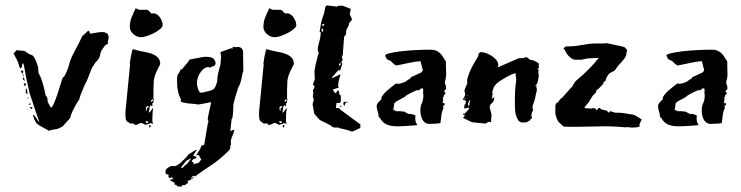

<svg xmlns="http://www.w3.org/2000/svg" viewBox="-20 -451 2729 707"><path d="M107 -9Q105 -19 101 -27L105 -28Q106 -26 111.5 -19Q117 -12 117 -10L125 -1Q122 -9 117.5 -22.5Q113 -36 108 -51Q103 -66 98 -81Q93 -96 89 -108L81 -144Q76 -164 73.5 -181Q71 -198 66 -218L62 -216L61 -205L54 -198L52 -204Q51 -205 51 -207Q47 -221 45 -224.5Q43 -228 40 -235L30 -254L41 -266Q46 -266 53.5 -265Q61 -264 62 -264H69L89 -251Q101 -248 104 -242.5Q107 -237 112 -228L119 -208Q121 -205 121 -193.5Q121 -182 123 -180L129 -168Q133 -160 138.5 -140.5Q144 -121 148 -100L153 -93Q155 -90 155 -83.5Q155 -77 157 -73L167 -55Q172 -55 178.5 -70Q185 -85 191.5 -104Q198 -123 203 -140.5Q208 -158 210 -162Q211 -166 213.5 -167Q216 -168 218 -172Q229 -192 234.5 -213.5Q240 -235 251 -255Q260 -272 267.5 -286.5Q275 -301 283 -318L305 -338Q308 -338 309.5 -332.5Q311 -327 314 -327Q321 -328 333.5 -330.5Q346 -333 357 -333Q365 -333 372.5 -329Q380 -325 380 -313Q380 -308 378.5 -304Q377 -300 377 -295Q377 -292 378 -290L368 -285L357 -270Q351 -262 349 -250Q347 -238 340 -230Q329 -219 326.5 -213.5Q324 -208 319 -202L300 -154Q293 -141 288 -129Q283 -118 278.5 -106Q274 -94 271 -83Q268 -80 262.5 -70.5Q257 -61 251.5 -50.5Q246 -40 242.5 -30.5Q239 -21 239 -18Q239 -17 234.5 -12Q230 -7 225 -1.5Q220 4 215.5 9Q211 14 210 15L191 24L166 28L160 31L156 28Q141 20 133 15.5Q125 11 120.5 8Q116 5 113.5 1.5Q111 -2 108 -9ZM75 -122 76 -127 80 -119 81 -105 75 -108ZM57 -190 62 -192 66 -188 62 -178ZM75 -145 74 -135H70L67 -143ZM94 -57 100 -55 97 -49 89 -56ZM64 -161 67 -167 72 -153 66 -157ZM89 -70H91Q93 -70 93 -69Q93 -65 87 -65Q86 -65 86 -66Q86 -68 89 -70ZM66 -169 63 -175 67 -177ZM85 -92 83 -86 81 -90Z M454 0Q446 -4 444 -10Q442 -16 442 -25V-40L459 -214Q459 -215 458.5 -215.5Q458 -216 458 -218Q458 -217 459 -225Q460 -233 462 -243Q464 -253 466 -261.5Q468 -270 470 -270Q472 -270 477.5 -268Q483 -266 484 -266Q495 -263 509.5 -260.5Q524 -258 537.5 -253.5Q551 -249 560.5 -240Q570 -231 570 -215L559 -193Q554 -183 550.5 -172.5Q547 -162 546 -152Q546 -151 546 -145.5Q546 -140 545.5 -132.5Q545 -125 545 -117Q545 -109 545 -103V-87L547 -85Q547 -84 545.5 -81.5Q544 -79 544 -76L545 -73Q545 -72 543 -71Q541 -70 540 -70L542 -63Q541 -63 541 -62L539 -59Q539 -60 538.5 -60.5Q538 -61 538 -62L535 -63L532 -61Q531 -59 530 -49Q529 -39 527 -37H529Q532 -37 537.5 -45.5Q543 -54 544 -54Q542 -43 541.5 -28.5Q541 -14 541 -3L544 5L533 2L529 5Q527 5 521 7L517 9L502 2H497L482 9L474 8V4H459ZM458 -350Q458 -371 464.5 -387Q471 -403 480 -421L485 -418Q486 -418 488.5 -416.5Q491 -415 494 -415H520Q525 -415 531 -408Q537 -401 539 -401Q540 -401 541.5 -401.5Q543 -402 545 -402Q552 -402 558.5 -397.5Q565 -393 569.5 -386Q574 -379 576.5 -372Q579 -365 579 -359Q579 -352 569.5 -344Q560 -336 547.5 -329.5Q535 -323 521.5 -318.5Q508 -314 500 -314Q484 -314 471.5 -325Q459 -336 458 -350ZM517 -56Q517 -54 517.5 -49Q518 -44 520 -42L522 -54L527 -56V-61Q524 -61 520.5 -59Q517 -57 517 -56ZM518 2 526 1V-4L516 -5ZM532 9Q535 11 535 14Q535 18 532 18Q529 18 529 14Q529 9 532 9ZM536 -81V-78Q536 -76 538 -76L543 -81V-87Z M696 197Q694 196 694 196Q693 196 692.5 196.5Q692 197 691 197L690 198Q689 199 687.5 199.5Q686 200 684 202L683 203H695Q692 206 688.5 206.5Q685 207 682 207L685 210L671 215Q671 217 671.5 217.5Q672 218 672 220Q672 221 670 225L663 227L665 229Q663 231 656.5 230.5Q650 230 650 232Q651 233 651 233L652 234L650 235H652Q652 236 643 236Q632 236 631.5 233Q631 230 622 228Q622 226 622.5 224.5Q623 223 624 221Q620 221 618.5 220.5Q617 220 614 217L606 213Q607 212 608 210.5Q609 209 614 209H616V203Q614 203 613.5 202.5Q613 202 611 202Q608 202 605 206L599 198Q601 197 601 197Q601 195 600.5 194.5Q600 194 600 192L594 190L593 191Q591 191 590 186.5Q589 182 589 183Q589 176 593 171.5Q597 167 601.5 164.5Q606 162 610 161Q614 160 613 160Q615 160 617.5 160.5Q620 161 622 161Q626 161 633 157Q640 153 646.5 147Q653 141 658.5 135.5Q664 130 667 127L673 119L681 113Q688 109 694 105Q700 101 705 101L691 122L704 127L702 132L692 135L685 143L693 148L694 155Q696 152 704 150.5Q712 149 714 146L721 136Q720 134 718 131Q714 125 714 123L711 120L702 121L718 96L721 86L732 82L745 5L748 -5L745 -9Q745 -16 747 -25.5Q749 -35 751 -44.5Q753 -54 755 -62Q757 -70 757 -75Q746 -73 735 -70.5Q724 -68 710 -66Q703 -68 692 -68.5Q681 -69 670.5 -70.5Q660 -72 652.5 -74Q645 -76 645 -81Q645 -82 647 -84Q639 -98 635.5 -114.5Q632 -131 632 -148Q632 -155 632 -161.5Q632 -168 634 -175L643 -189Q643 -193 644 -194L649 -196L647 -193L656 -203Q657 -204 661 -209.5Q665 -215 667 -216L673 -224Q675 -226 675.5 -227.5Q676 -229 677 -230L679 -232Q680 -232 688 -233.5Q696 -235 705.5 -237Q715 -239 724 -240.5Q733 -242 736 -242Q762 -242 768 -233Q774 -224 774 -218Q772 -209 767 -208Q762 -207 754 -202Q750 -204 746 -204Q732 -204 718.5 -185Q705 -166 705 -143Q705 -139 708 -127.5Q711 -116 717 -110H725Q741 -114 750 -116Q759 -118 764.5 -121.5Q770 -125 773 -131.5Q776 -138 780 -152Q780 -172 786.5 -193.5Q793 -215 793 -227Q793 -232 793.5 -236.5Q794 -241 794 -245Q794 -247 793 -250Q792 -253 792 -256Q792 -259 794 -260L830 -273H834L836 -271L837 -279L847 -277L853 -278Q861 -278 863.5 -277Q866 -276 872 -271V-268L875 -265L876 -191Q876 -188 874.5 -185Q873 -182 873 -181L869 -160Q869 -159 865.5 -147.5Q862 -136 857 -128L845 -89Q845 -88 842 -77Q839 -66 839 -61Q839 -43 838 -33Q837 -23 836 -18.5Q835 -14 834 -13.5Q833 -13 833 -13L828 32L843 26Q841 39 835.5 50Q830 61 830 74Q830 76 830.5 77.5Q831 79 831 81Q828 83 828 90.5Q828 98 823 103Q788 138 756 158.5Q724 179 698 199ZM678 134Q673 139 670.5 139Q668 139 666 141L646 166L653 167Q655 163 662 157.5Q669 152 671 150L684 132Z M946 0Q938 -4 936 -10Q934 -16 934 -25V-40L951 -214Q951 -215 950.5 -215.5Q950 -216 950 -218Q950 -217 951 -225Q952 -233 954 -243Q956 -253 958 -261.5Q960 -270 962 -270Q964 -270 969.5 -268Q975 -266 976 -266Q987 -263 1001.5 -260.5Q1016 -258 1029.5 -253.5Q1043 -249 1052.5 -240Q1062 -231 1062 -215L1051 -193Q1046 -183 1042.5 -172.5Q1039 -162 1038 -152Q1038 -151 1038 -145.5Q1038 -140 1037.5 -132.5Q1037 -125 1037 -117Q1037 -109 1037 -103V-87L1039 -85Q1039 -84 1037.5 -81.5Q1036 -79 1036 -76L1037 -73Q1037 -72 1035 -71Q1033 -70 1032 -70L1034 -63Q1033 -63 1033 -62L1031 -59Q1031 -60 1030.5 -60.5Q1030 -61 1030 -62L1027 -63L1024 -61Q1023 -59 1022 -49Q1021 -39 1019 -37H1021Q1024 -37 1029.5 -45.5Q1035 -54 1036 -54Q1034 -43 1033.5 -28.5Q1033 -14 1033 -3L1036 5L1025 2L1021 5Q1019 5 1013 7L1009 9L994 2H989L974 9L966 8V4H951ZM950 -350Q950 -371 956.5 -387Q963 -403 972 -421L977 -418Q978 -418 980.5 -416.5Q983 -415 986 -415H1012Q1017 -415 1023 -408Q1029 -401 1031 -401Q1032 -401 1033.5 -401.5Q1035 -402 1037 -402Q1044 -402 1050.5 -397.5Q1057 -393 1061.5 -386Q1066 -379 1068.5 -372Q1071 -365 1071 -359Q1071 -352 1061.5 -344Q1052 -336 1039.5 -329.5Q1027 -323 1013.5 -318.5Q1000 -314 992 -314Q976 -314 963.5 -325Q951 -336 950 -350ZM1009 -56Q1009 -54 1009.5 -49Q1010 -44 1012 -42L1014 -54L1019 -56V-61Q1016 -61 1012.5 -59Q1009 -57 1009 -56ZM1010 2 1018 1V-4L1008 -5ZM1024 9Q1027 11 1027 14Q1027 18 1024 18Q1021 18 1021 14Q1021 9 1024 9ZM1028 -81V-78Q1028 -76 1030 -76L1035 -81V-87Z M1265 -361Q1263 -353 1259.5 -349Q1256 -345 1254 -333L1255 -329Q1255 -325 1251 -320.5Q1247 -316 1247 -314L1244 -274Q1244 -271 1243.5 -268Q1243 -265 1243 -262V-254Q1243 -249 1239 -242L1241 -232V-233L1242 -231Q1239 -226 1238.5 -225Q1238 -224 1237 -220L1240 -218Q1240 -212 1239 -211L1234 -196Q1234 -194 1231 -191L1226 -193L1201 -164H1203Q1205 -164 1210 -166.5Q1215 -169 1220 -171Q1226 -174 1233 -178Q1233 -170 1230.5 -164.5Q1228 -159 1227 -152L1225 -135L1227 -127L1219 -126L1206 -121L1207 -117L1216 -107L1224 -119L1228 -115L1230 -103L1235 -99V-77L1231 -72H1219L1217 -53H1228Q1230 -52 1231.5 -49.5Q1233 -47 1235 -46L1300 2L1307 7V20L1279 33Q1273 33 1272 32.5Q1271 32 1269.5 31.5Q1268 31 1263 29Q1258 27 1243 24Q1239 22 1239 22Q1238 22 1238 22.5Q1238 23 1237 23Q1235 23 1233 22L1225 18Q1225 19 1221 19Q1211 19 1206.5 17.5Q1202 16 1198 11L1158 -9Q1158 -9 1154.5 -12.5Q1151 -16 1147.5 -20.5Q1144 -25 1140.5 -28.5Q1137 -32 1137 -33L1131 -67Q1131 -70 1133 -74.5Q1135 -79 1135 -83Q1135 -88 1133.5 -90Q1132 -92 1132 -97V-100V-101Q1132 -103 1133 -105Q1134 -107 1134 -110Q1133 -111 1133 -112L1132 -117L1137 -128Q1137 -129 1137.5 -129.5Q1138 -130 1138 -131V-133Q1138 -136 1135 -136.5Q1132 -137 1132 -140L1139 -158V-167Q1139 -172 1138.5 -177Q1138 -182 1138 -189Q1141 -209 1144 -220.5Q1147 -232 1152 -252Q1154 -252 1154 -255Q1154 -258 1152 -259.5Q1150 -261 1150 -270Q1150 -278 1155.5 -297Q1161 -316 1161 -333H1157Q1159 -344 1160.5 -355.5Q1162 -367 1166 -380L1170 -393Q1174 -402 1174 -405L1178 -426L1183 -431Q1188 -430 1201.5 -429Q1215 -428 1220 -426Q1224 -430 1230 -430H1242L1272 -418L1268 -402Q1268 -397 1272 -389.5Q1276 -382 1276 -379L1264 -363ZM1246 -76H1264L1252 -72L1248 -60L1244 -68ZM1166 -346Q1164 -346 1164 -339Q1164 -334 1167 -334Q1170 -334 1170 -340Q1170 -346 1166 -346ZM1228 -214V-212Q1228 -209 1230 -209Q1232 -209 1235 -215Q1234 -216 1234 -218V-221ZM1170 -363Q1166 -362 1166 -359Q1166 -356 1170 -356Q1174 -356 1174 -359Q1174 -363 1170 -363ZM1237 -62V-58H1232L1233 -62Z M1492 -32Q1510 -27 1510 -25L1509 -16Q1509 -5 1513 3Q1515 7 1517 8Q1517 10 1508.5 10.5Q1500 11 1488.5 12Q1477 13 1465.5 13.5Q1454 14 1447 14H1440Q1418 14 1403 7Q1388 0 1379 -17L1375 -19L1373 -32Q1371 -40 1369 -47Q1367 -54 1367 -62Q1368 -68 1372 -72.5Q1376 -77 1379.5 -80.5Q1383 -84 1385 -86Q1387 -88 1384 -88Q1384 -93 1390 -101Q1396 -109 1405 -117Q1414 -125 1423.5 -132.5Q1433 -140 1439 -144L1447 -142Q1449 -142 1457.5 -144.5Q1466 -147 1471 -149L1485 -159Q1492 -160 1492 -166L1531 -184Q1532 -186 1534.5 -188.5Q1537 -191 1537 -192L1529 -224Q1529 -226 1526 -226Q1525 -226 1525 -225.5Q1525 -225 1524 -225H1522Q1517 -225 1504.5 -223Q1492 -221 1479 -218Q1466 -215 1455.5 -213Q1445 -211 1445 -211Q1444 -210 1442 -210Q1436 -210 1429.5 -216Q1423 -222 1418 -227L1408 -231L1403 -235Q1403 -237 1402 -238.5Q1401 -240 1400 -242L1398 -246Q1398 -251 1414.5 -255Q1431 -259 1456 -262Q1481 -265 1509.5 -266.5Q1538 -268 1562 -268H1565Q1579 -268 1588 -263.5Q1597 -259 1603 -252.5Q1609 -246 1613 -238.5Q1617 -231 1622 -225V-208Q1622 -197 1622.5 -190.5Q1623 -184 1623 -178Q1623 -172 1622 -165.5Q1621 -159 1618 -148Q1618 -143 1620 -139.5Q1622 -136 1622 -132V-131L1623 -124L1615 -115L1621 -108L1614 -99Q1614 -97 1612.5 -94Q1611 -91 1611 -89L1612 -88L1610 -72L1618 -70L1617 -64L1611 -61L1613 -57L1612 -50Q1607 -41 1605 -24Q1603 -7 1602 1Q1601 3 1594.5 3.5Q1588 4 1580.5 4.5Q1573 5 1566.5 5Q1560 5 1560 5Q1551 5 1544.5 0Q1538 -5 1534.5 -12.5Q1531 -20 1529.5 -28.5Q1528 -37 1528 -44Q1528 -61 1533.5 -71.5Q1539 -82 1539 -101Q1537 -109 1538.5 -117.5Q1540 -126 1531 -126Q1529 -124 1526.5 -121.5Q1524 -119 1522 -118Q1521 -119 1517 -119Q1515 -119 1508 -116Q1501 -113 1493 -109Q1485 -105 1478.5 -101Q1472 -97 1471 -95Q1460 -88 1449.5 -83Q1439 -78 1432 -71L1430 -56Q1430 -55 1429 -51.5Q1428 -48 1428 -45L1429 -44L1433 -47L1436 -42Q1443 -41 1450 -41.5Q1457 -42 1460 -40Q1461 -40 1461.5 -40.5Q1462 -41 1463 -41Q1468 -41 1475.5 -36Q1483 -31 1489 -31Q1491 -31 1492 -32Z M1690 -118 1701 -145Q1701 -147 1700.5 -148Q1700 -149 1700 -151Q1700 -160 1704 -171.5Q1708 -183 1714 -196Q1720 -209 1727.5 -221.5Q1735 -234 1742 -246Q1741 -247 1741 -248Q1741 -252 1744.5 -255.5Q1748 -259 1751 -259Q1760 -259 1771 -255Q1782 -251 1791.5 -244.5Q1801 -238 1808 -229.5Q1815 -221 1815 -211L1813 -203L1891 -237H1909Q1909 -239 1911.5 -239.5Q1914 -240 1915 -240Q1921 -240 1923.5 -238Q1926 -236 1931 -231L1943 -229Q1947 -227 1955.5 -223Q1964 -219 1964 -216V-199H1960L1959 -196Q1959 -195 1960 -195H1962Q1963 -194 1964 -194V-191L1962 -188Q1962 -180 1964 -179Q1964 -169 1961 -154Q1958 -139 1950 -134H1957Q1955 -132 1955 -129Q1955 -126 1956 -125.5Q1957 -125 1957 -124Q1957 -116 1954.5 -108Q1952 -100 1952 -96L1948 -81Q1946 -73 1943.5 -68Q1941 -63 1941 -52L1943 -47Q1943 -44 1940 -39Q1937 -34 1937 -29Q1937 -19 1939 -17V-15L1934 -13L1931 -7Q1925 -5 1923.5 -3.5Q1922 -2 1921 -1.5Q1920 -1 1917 -0.5Q1914 0 1904 0Q1894 0 1888.5 -8Q1883 -16 1880 -26.5Q1877 -37 1876.5 -48.5Q1876 -60 1876 -66Q1876 -81 1876 -91.5Q1876 -102 1876.5 -111.5Q1877 -121 1878 -131.5Q1879 -142 1881 -157Q1881 -161 1879.5 -170.5Q1878 -180 1878 -182L1867 -178Q1844 -168 1821 -153Q1798 -138 1794 -117L1792 -108L1795 -106Q1793 -101 1792.5 -98.5Q1792 -96 1792 -87L1800 -93V-92Q1800 -78 1791.5 -71.5Q1783 -65 1783 -56L1790 -29L1788 -2H1778Q1776 -1 1772.5 1.5Q1769 4 1766 4L1718 -1L1685 -17L1694 -29Q1692 -27 1691 -27H1690Q1687 -27 1686 -28Q1686 -33 1688 -35L1690 -31L1707 -50Q1707 -54 1704 -56Q1701 -53 1700 -52.5Q1699 -52 1689 -52Q1689 -62 1692.5 -68.5Q1696 -75 1696 -80H1694Q1692 -80 1689 -84Q1687 -84 1685.5 -83Q1684 -82 1683 -82Q1684 -85 1688.5 -92.5Q1693 -100 1693 -103ZM1704 -62Q1709 -62 1708.5 -66.5Q1708 -71 1712 -83Q1709 -83 1706 -76.5Q1703 -70 1703 -65Q1703 -63 1704 -62ZM1693 -91H1690V-90Q1690 -89 1694 -86ZM1696 -66V-72Q1695 -72 1695 -71Q1695 -70 1694.5 -69.5Q1694 -69 1694 -68ZM1701 -96V-102L1699 -98Z M2148 -75Q2143 -68 2138 -63Q2133 -58 2133 -56V-53Q2137 -52 2145 -52Q2153 -52 2158 -51L2163 -53L2174 -51L2176 -45L2180 -47L2181 -51L2187 -54L2195 -48L2216 -43L2218 -42L2216 -39L2220 -37L2225 -38L2226 -42L2246 -36H2261Q2265 -36 2273 -35Q2281 -34 2289 -32.5Q2297 -31 2303.5 -30Q2310 -29 2311 -29L2321 -25L2343 -11L2334 8L2336 12L2333 16Q2326 18 2320.5 18Q2315 18 2307 19Q2303 19 2299 18Q2295 17 2291 17Q2287 17 2285 18Q2264 16 2245.5 15Q2227 14 2209 14Q2181 14 2155 15Q2129 16 2099 16Q2088 16 2077 16Q2066 16 2055 15L2035 -4Q2034 -6 2031 -12.5Q2028 -19 2028 -21L2025 -32V-63L2029 -72H2032L2047 -90H2049L2090 -136V-137Q2090 -143 2097 -145L2095 -147Q2101 -154 2109.5 -161Q2118 -168 2129 -178Q2140 -188 2154 -202.5Q2168 -217 2185 -238L2146 -236Q2142 -236 2137 -234.5Q2132 -233 2121 -231H2099Q2089 -231 2078.5 -240.5Q2068 -250 2064 -259L2061 -264Q2061 -265 2059.5 -267.5Q2058 -270 2055 -270Q2055 -273 2059 -277L2064 -280Q2082 -280 2096.5 -281.5Q2111 -283 2124 -285.5Q2137 -288 2150.5 -289.5Q2164 -291 2180 -291H2197Q2200 -291 2204.5 -291Q2209 -291 2214 -292L2271 -280Q2273 -278 2277 -278Q2281 -278 2289 -267L2286 -250Q2286 -244 2276 -231.5Q2266 -219 2258 -211L2243 -191Q2240 -188 2237 -188L2223 -180L2216 -170Q2211 -162 2210.5 -156.5Q2210 -151 2201 -148L2203 -144L2180 -120L2179 -125L2174 -110L2163 -99Z M2528 -32Q2546 -27 2546 -25L2545 -16Q2545 -5 2549 3Q2551 7 2553 8Q2553 10 2544.5 10.5Q2536 11 2524.5 12Q2513 13 2501.5 13.5Q2490 14 2483 14H2476Q2454 14 2439 7Q2424 0 2415 -17L2411 -19L2409 -32Q2407 -40 2405 -47Q2403 -54 2403 -62Q2404 -68 2408 -72.5Q2412 -77 2415.5 -80.5Q2419 -84 2421 -86Q2423 -88 2420 -88Q2420 -93 2426 -101Q2432 -109 2441 -117Q2450 -125 2459.5 -132.5Q2469 -140 2475 -144L2483 -142Q2485 -142 2493.5 -144.5Q2502 -147 2507 -149L2521 -159Q2528 -160 2528 -166L2567 -184Q2568 -186 2570.5 -188.5Q2573 -191 2573 -192L2565 -224Q2565 -226 2562 -226Q2561 -226 2561 -225.5Q2561 -225 2560 -225H2558Q2553 -225 2540.5 -223Q2528 -221 2515 -218Q2502 -215 2491.5 -213Q2481 -211 2481 -211Q2480 -210 2478 -210Q2472 -210 2465.5 -216Q2459 -222 2454 -227L2444 -231L2439 -235Q2439 -237 2438 -238.5Q2437 -240 2436 -242L2434 -246Q2434 -251 2450.5 -255Q2467 -259 2492 -262Q2517 -265 2545.5 -266.5Q2574 -268 2598 -268H2601Q2615 -268 2624 -263.5Q2633 -259 2639 -252.5Q2645 -246 2649 -238.5Q2653 -231 2658 -225V-208Q2658 -197 2658.5 -190.5Q2659 -184 2659 -178Q2659 -172 2658 -165.5Q2657 -159 2654 -148Q2654 -143 2656 -139.5Q2658 -136 2658 -132V-131L2659 -124L2651 -115L2657 -108L2650 -99Q2650 -97 2648.5 -94Q2647 -91 2647 -89L2648 -88L2646 -72L2654 -70L2653 -64L2647 -61L2649 -57L2648 -50Q2643 -41 2641 -24Q2639 -7 2638 1Q2637 3 2630.5 3.5Q2624 4 2616.5 4.5Q2609 5 2602.5 5Q2596 5 2596 5Q2587 5 2580.5 0Q2574 -5 2570.5 -12.5Q2567 -20 2565.5 -28.5Q2564 -37 2564 -44Q2564 -61 2569.5 -71.5Q2575 -82 2575 -101Q2573 -109 2574.5 -117.5Q2576 -126 2567 -126Q2565 -124 2562.5 -121.5Q2560 -119 2558 -118Q2557 -119 2553 -119Q2551 -119 2544 -116Q2537 -113 2529 -109Q2521 -105 2514.5 -101Q2508 -97 2507 -95Q2496 -88 2485.5 -83Q2475 -78 2468 -71L2466 -56Q2466 -55 2465 -51.5Q2464 -48 2464 -45L2465 -44L2469 -47L2472 -42Q2479 -41 2486 -41.5Q2493 -42 2496 -40Q2497 -40 2497.5 -40.5Q2498 -41 2499 -41Q2504 -41 2511.5 -36Q2519 -31 2525 -31Q2527 -31 2528 -32Z"/></svg>

Font: East Sea Dokdo
Style: Regular
Weight: 400
Designer: YoonDesign Inc.
Foundry: YoonDesign Inc.
Version: Version 1.00